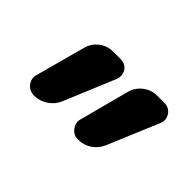

<svg xmlns="http://www.w3.org/2000/svg" viewBox="-52 -714 603 603"><g transform="rotate(45 250.0 -412.5)"><path d="M306.6 -275.4Q286.1 -275.4 274.4 -291Q265.6 -302.7 265.6 -315.4Q265.6 -321.3 267.6 -327.1L311.5 -493.2Q318.4 -517.6 338.9 -533.2Q359.4 -548.8 384.8 -548.8H417Q437.5 -548.8 449.2 -532.2Q456.1 -521.5 456.1 -511.7Q456.1 -503.9 453.1 -496.1L380.9 -324.2Q371.1 -301.8 351.1 -288.6Q331.1 -275.4 306.6 -275.4ZM111.3 -275.4Q90.8 -275.4 78.1 -291Q69.3 -302.7 69.3 -315.4Q69.3 -321.3 71.3 -327.1L116.2 -493.2Q123 -517.6 143.1 -533.2Q163.1 -548.8 188.5 -548.8H222.7Q243.2 -548.8 254.9 -532.2Q260.7 -521.5 260.7 -511.7Q260.7 -503.9 257.8 -496.1L186.5 -325.2Q176.8 -302.7 156.2 -289.1Q135.7 -275.4 111.3 -275.4Z"/></g></svg>

Font: Rounded Mgen+ 1mn medium
Style: Regular
Weight: 500
Designer: [Source Han Sans]
Ryoko NISHIZUKA  (kana & ideographs); Paul D. Hunt (Latin, Greek & Cyrillic); Wenlong ZHANG  (bopomofo
Version: Version 1.059.20150602